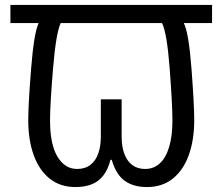

<svg xmlns="http://www.w3.org/2000/svg" viewBox="-20 -734 898 775"><path d="M285 21Q223 21 180.5 -13Q138 -47 116 -108Q94 -169 94 -249Q94 -311 105.5 -456Q117 -601 136 -641H22V-714H836V-641H722Q742 -601 753 -456Q764 -311 764 -249Q764 -169 742 -108Q720 -47 677.5 -13Q635 21 573 21Q518 21 483 -4.5Q448 -30 431 -89H426Q416 -50 397 -25.5Q378 -1 350 10Q322 21 285 21ZM291 -52Q324 -52 345.5 -69Q367 -86 377 -115.5Q387 -145 387 -182V-333H471V-182Q471 -141 482.5 -111.5Q494 -82 515 -67Q536 -52 566 -52Q600 -52 624.5 -74Q649 -96 662.5 -140Q676 -184 676 -248Q676 -311 665 -456Q654 -601 634 -641H225Q206 -601 194 -456Q182 -311 182 -248Q182 -151 212 -101.5Q242 -52 291 -52Z"/></svg>

Font: hindi115
Style: Book
Weight: 400
Designer: Jelle Bosma - Monotype Design Team
Foundry: Monotype Imaging Inc.
Version: Version 2.003